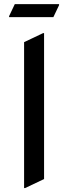

<svg xmlns="http://www.w3.org/2000/svg" viewBox="-20 -909 333 938"><path d="M97.7 9.8V-703.1L190.4 -747.1H195.3V-34.2L102.5 9.8ZM52.2 -888.7H268.6V-883.8L240.7 -825.2H24.4V-830.1Z"/></svg>

Font: Nova Square
Style: Book
Weight: 400
Designer: Wojciech Kalinowski "wmk69" (wmk69@o2.pl)
Foundry: Wojciech Kalinowski "wmk69" (wmk69@o2.pl)
Version: Version 3.1.0; 2021-05-23